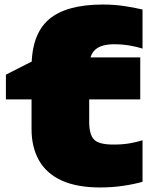

<svg xmlns="http://www.w3.org/2000/svg" viewBox="-20 -808 678 846"><path d="M6 -479 144 -549 119 -511Q119 -657 195.5 -722.5Q272 -788 433 -788Q482 -788 526.5 -781.5Q571 -775 608 -766V-594Q583 -602 550.5 -607.5Q518 -613 483 -613Q426 -613 399.5 -589Q373 -565 373 -512L347 -555H598V-370H373V-271Q373 -216 394 -193.5Q415 -171 480 -171Q520 -171 551.5 -176.5Q583 -182 608 -190V-7Q574 3 524.5 10.5Q475 18 421 18Q319 18 252 -12.5Q185 -43 152 -101Q119 -159 119 -239V-370H6Z"/></svg>

Font: Unbounded Black
Style: Regular
Weight: 900
Designer: Luke Prowse, Jean-Baptiste Morizot, Fátima Lázaro, Florian Runge
Foundry: NaN
Version: Version 1.701;gftools[0.9.28.dev5+ged2979d]